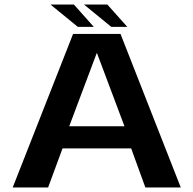

<svg xmlns="http://www.w3.org/2000/svg" viewBox="-20 -826 852 846"><path d="M36 0H192L255.5 -172H558L620.5 0H776.5L511 -676.5H302ZM285 -269.5 406 -591.5H407.5L528.5 -269.5ZM470.5 -707.5H541L453 -806H350ZM323 -707.5H393.5L305.5 -806H202.5Z"/></svg>

Font: Anybody SemiExpanded SemiBold
Style: Regular
Weight: 600
Width: 6
Designer: Tyler Finck
Foundry: Etcetera Type Company
Version: Version 1.113;gftools[0.9.25]